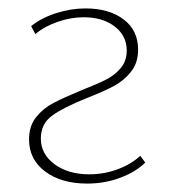

<svg xmlns="http://www.w3.org/2000/svg" viewBox="-20 -432 409 456"><path d="M49 -101Q49 -133 66 -154Q83 -175 107 -187.5Q131 -200 172 -217Q210 -232 231 -242.5Q252 -253 266.5 -270Q281 -287 281 -312Q281 -347 252.5 -369Q224 -391 179 -391Q148 -391 116.5 -380Q85 -369 64 -351L54 -370Q79 -390 114 -401Q149 -412 183 -412Q239 -412 273.5 -386Q308 -360 308 -314Q308 -283 291.5 -262Q275 -241 251 -228Q227 -215 186 -199Q131 -177 104 -157.5Q77 -138 77 -103Q77 -66 109.5 -42Q142 -18 192 -18Q227 -18 259.5 -30Q292 -42 313 -62L325 -46Q303 -24 266 -10Q229 4 187 4Q126 4 87.5 -24.5Q49 -53 49 -101Z"/></svg>

Font: Ysabeau Infant Extralight
Style: Regular
Weight: 200
Designer: Christian Thalmann (Catharsis Fonts)
Version: Version 0.003